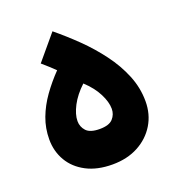

<svg xmlns="http://www.w3.org/2000/svg" viewBox="-106 -633 670 727"><g transform="rotate(-20 229.0 -270.0)"><path d="M226.7 -137.4Q188.3 -137.4 172.7 -154.2Q157.2 -171.1 157.2 -194.1Q157.2 -220.9 175 -255.1Q192.9 -289.2 226.7 -320.7Q260.9 -289.1 278 -255.2Q295.2 -221.4 295.2 -194.1Q295.2 -171.1 279.8 -154.2Q264.5 -137.4 226.7 -137.4ZM226.7 5.4Q285.9 5.4 330.5 -18.5Q375 -42.4 400.1 -83.7Q425.1 -125 425.1 -177.1Q425.1 -231.6 404.1 -282.9Q383.1 -334.1 348.1 -380.9Q313.2 -427.7 270.6 -469.3Q227.9 -510.8 184.5 -546.4L101.1 -447Q113.9 -436.2 126.6 -424.5Q139.2 -412.9 150.7 -401.8Q117.4 -367.4 90.6 -329.9Q63.8 -292.3 48.4 -251.4Q33 -210.5 33 -165.4Q33 -117.6 55.7 -78.8Q78.4 -40 121.9 -17.3Q165.3 5.4 226.7 5.4Z"/></g></svg>

Font: Estedad-FD VF
Style: Regular
Weight: 100
Designer: Amin Abedi
Version: Version 7.3